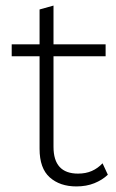

<svg xmlns="http://www.w3.org/2000/svg" viewBox="-20 -659 417 689"><path d="M359 -500V-457H172V-132Q172 -36 260 -36Q288 -36 309.5 -45.5Q331 -55 348 -73L367 -32Q347 -13 318.5 -1.5Q290 10 254 10Q195 10 158.5 -22.5Q122 -55 122 -125V-457H22V-500H122V-625L172 -639V-500Z"/></svg>

Font: Work Sans Light
Style: Regular
Weight: 300
Designer: Wei Huang
Foundry: Wei Huang
Version: Version 2.012; ttfautohint (v1.8.3)